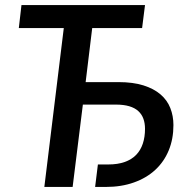

<svg xmlns="http://www.w3.org/2000/svg" viewBox="-20 -740 739 760"><path d="M449 -415Q506.5 -415 547.8 -402Q589 -389 615.5 -366.2Q642 -343.5 654.2 -312.2Q666.5 -281 666.5 -245Q666.5 -190 648 -145Q629.5 -100 594.8 -67.8Q560 -35.5 510.2 -17.8Q460.5 0 398 0H356.5L367.5 -89H408.5Q446 -89 473.5 -98.8Q501 -108.5 518.8 -126.8Q536.5 -145 545.2 -171.2Q554 -197.5 554 -230Q554 -252.5 547.5 -270.2Q541 -288 527.2 -300.5Q513.5 -313 491.5 -319.5Q469.5 -326 438.5 -326H308L267.5 0H155.5L232.5 -629H54.5L65 -720H554L542.5 -629H345L319 -415Z"/></svg>

Font: Lato SemiBold
Style: Italic
Weight: 600
Italic angle: -7°
Designer: Lukasz Dziedzic with Adam Twardoch and Botio Nikoltchev
Foundry: tyPoland Lukasz Dziedzic
Version: Version 2.015; 2015-08-06; http://www.latofonts.com/